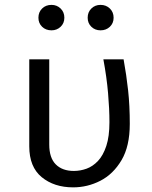

<svg xmlns="http://www.w3.org/2000/svg" viewBox="-20 -776 640 807"><path d="M499.5 -526.5Q511.5 -460.5 518.5 -396.2Q525.5 -332 525.5 -255Q525.5 -161.5 490.8 -102.8Q456 -44 401.8 -16.2Q347.5 11.5 287.5 11.5Q207.5 11.5 155.2 -31.5Q103 -74.5 103 -161V-526.5H187V-168.5Q187 -112.5 214.5 -85Q242 -57.5 290.5 -57.5Q317.5 -57.5 343.8 -67Q370 -76.5 391.8 -99.5Q413.5 -122.5 426.8 -162.5Q440 -202.5 440 -262.5Q440 -318 434.2 -384.5Q428.5 -451 414.5 -526.5ZM196.5 -648.5Q172.5 -648.5 157 -663.5Q141.5 -678.5 141.5 -701.5Q141.5 -725 157 -740.2Q172.5 -755.5 196.5 -755.5Q219 -755.5 234.8 -740.2Q250.5 -725 250.5 -701.5Q250.5 -678.5 234.8 -663.5Q219 -648.5 196.5 -648.5ZM402.5 -648.5Q379.5 -648.5 364 -663.5Q348.5 -678.5 348.5 -701.5Q348.5 -725 364 -740.2Q379.5 -755.5 402.5 -755.5Q426 -755.5 441.8 -740.2Q457.5 -725 457.5 -701.5Q457.5 -678.5 441.8 -663.5Q426 -648.5 402.5 -648.5Z"/></svg>

Font: Fast_Mono
Style: Regular
Weight: 400
Monospace: yes
Designer: Carrois Corporate, Edenspiekermann AG, Nikita Prokopov
Foundry: Carrois Corporate, Edenspiekermann AG, Nikita Prokopov
Version: Version 5.002